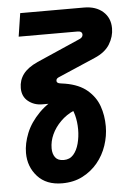

<svg xmlns="http://www.w3.org/2000/svg" viewBox="-53 -550 547 807"><g transform="rotate(-5 221.0 -146.0)"><path d="M177 218Q110 218 73 177Q36 136 36 78Q36 38 53.5 -5.5Q71 -49 110 -88.5Q149 -128 213 -155L252 -82Q220 -68 195.5 -43.5Q171 -19 158 9.5Q145 38 145 68Q145 91 156 106Q167 121 192 121Q217 121 232.5 103.5Q248 86 255.5 57.5Q263 29 263 -2Q263 -34 255.5 -62.5Q248 -91 234 -106Q226 -114 207 -117Q188 -120 174 -120H122Q88 -120 63 -140Q38 -160 38 -196Q38 -229 57 -254.5Q76 -280 118 -299L296 -377Q307 -381 311.5 -386Q316 -391 316 -397Q316 -412 296 -412H48L63 -510H332Q382 -510 412 -483.5Q442 -457 442 -413Q442 -378 422.5 -346Q403 -314 358 -295L205 -229Q197 -226 193.5 -222.5Q190 -219 190 -213Q190 -203 206 -201L226 -198Q284 -188 318 -159Q352 -130 366 -90.5Q380 -51 380 -5Q380 36 366.5 76Q353 116 327 147.5Q301 179 263.5 198.5Q226 218 177 218Z"/></g></svg>

Font: MuseoModerno Thin Medium
Style: Italic
Weight: 500
Italic angle: -9°
Version: Version 1.003